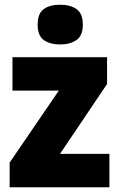

<svg xmlns="http://www.w3.org/2000/svg" viewBox="-20 -796 507 816"><path d="M445 0H21V-105L230 -411H33V-553H435V-439L235 -142H445ZM236 -776Q278 -776 305 -757.5Q332 -739 332 -691Q332 -644 304.5 -625.5Q277 -607 236 -607Q193 -607 166.5 -625.5Q140 -644 140 -691Q140 -739 166 -757.5Q192 -776 236 -776Z"/></svg>

Font: Noto Sans Myanmar SemiCondensed Black
Style: Regular
Weight: 900
Width: 4
Designer: Monotype Design Team
Foundry: Monotype Imaging Inc.
Version: Version 2.107; ttfautohint (v1.8.4.7-5d5b)